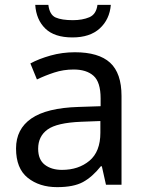

<svg xmlns="http://www.w3.org/2000/svg" viewBox="-20 -760 601 790"><path d="M288 -545Q386 -545 433 -502Q480 -459 480 -365V0H416L399 -76H395Q360 -32 321.5 -11Q283 10 215 10Q142 10 94 -28.5Q46 -67 46 -149Q46 -229 109 -272.5Q172 -316 303 -320L394 -323V-355Q394 -422 365 -448Q336 -474 283 -474Q241 -474 203 -461.5Q165 -449 132 -433L105 -499Q140 -518 188 -531.5Q236 -545 288 -545ZM314 -259Q214 -255 175.5 -227Q137 -199 137 -148Q137 -103 164.5 -82Q192 -61 235 -61Q303 -61 348 -98.5Q393 -136 393 -214V-262ZM436 -740Q431 -680 390.5 -643Q350 -606 278 -606Q204 -606 166.5 -642.5Q129 -679 125 -740H179Q184 -699 209 -688Q234 -677 280 -677Q319 -677 347.5 -689Q376 -701 381 -740Z"/></svg>

Font: Noto Sans Samaritan
Style: Regular
Weight: 400
Designer: Monotype Design Team
Foundry: Monotype Imaging Inc.
Version: Version 2.001; ttfautohint (v1.8.4.7-5d5b)